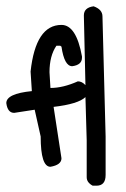

<svg xmlns="http://www.w3.org/2000/svg" viewBox="-20 -529 401 609"><path d="M277 -509Q305 -499 305 -477L315 -96V26Q315 60 286 60H274Q255 50 255 33V-84L251 -221Q228 -199 150 -190L175 -27Q175 -6 140 0Q109 0 109 -96L90 -181L25 -171Q4 -171 0 -202Q0 -232 81 -240L77 -302Q93 -450 175 -450Q222 -450 240 -350V-346Q240 -323 209 -319Q184 -319 175 -381L171 -384H159Q137 -352 137 -300L140 -250Q180 -250 227 -271Q240 -271 251 -259L246 -480Q246 -505 277 -509Z"/></svg>

Font: Just Me Again Down Here
Style: Regular
Weight: 400
Designer: Kimberly Geswein
Foundry: Kimberly Geswein
Version: Version 1.002 2007